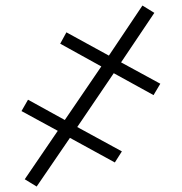

<svg xmlns="http://www.w3.org/2000/svg" viewBox="-20 -646 656 693"><path d="M57.6 -245.1 81.1 -286.1 213.9 -212.9 345.7 -406.2 197.3 -488.3 219.7 -529.3 373 -445.3 494.1 -626 537.1 -599.6 417 -420.9 558.6 -343.8 534.2 -302.7 390.6 -381.8 258.8 -187.5 419.9 -99.6 394.5 -59.6 232.4 -148.4 112.3 27.3 69.3 1 188.5 -173.8Z"/></svg>

Font: Gothic A1 Light
Style: Regular
Weight: 300
Version: Version 2.50